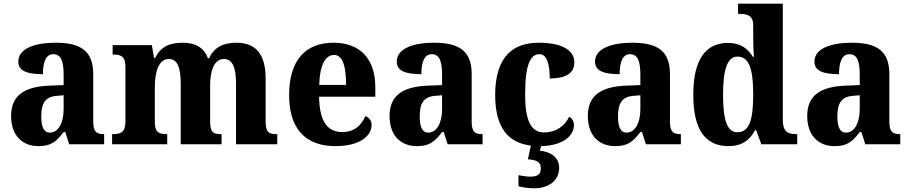

<svg xmlns="http://www.w3.org/2000/svg" viewBox="-20 -780 4914 1038"><path d="M187 10C256 10 283 -13 324 -66H333L354 0H543V-55H540C498 -55 484 -71 484 -125V-380C484 -505 416 -549 280 -549C169 -549 79 -518 79 -447C79 -398 123 -379 212 -379C212 -446 229 -487 268 -487C311 -487 324 -447 324 -374V-320L248 -317C109 -312 40 -262 40 -153C40 -42 106 10 187 10ZM249 -63C217 -63 203 -94 203 -150C203 -221 224 -258 289 -262L324 -265V-191C324 -114 295 -63 249 -63Z M586 0H884V-55H881C840 -55 817 -64 817 -120V-307C817 -389 837 -461 892 -461C941 -461 957 -412 957 -327V0H1178V-55H1175C1133 -55 1116 -64 1116 -125V-319C1116 -396 1137 -461 1190 -461C1239 -461 1256 -412 1256 -327V0H1479V-55H1475C1434 -55 1416 -64 1416 -125V-357C1416 -492 1358 -549 1258 -549C1185 -549 1137 -523 1110 -465H1104C1082 -524 1036 -549 968 -549C889 -549 847 -523 818 -466H813L801 -536H589V-485H592C634 -485 658 -476 658 -420V-123C658 -64 632 -55 591 -55H586Z M1793 10C1933 10 1989 -50 1989 -105C1989 -129 1975 -145 1955 -152C1934 -103 1895 -66 1831 -66C1750 -66 1707 -124 1705 -257H2009V-308C2009 -466 1923 -549 1783 -549C1630 -549 1543 -453 1543 -265C1543 -91 1626 10 1793 10ZM1851 -321H1706C1708 -427 1739 -483 1786 -483C1832 -483 1851 -423 1851 -321Z M2233 10C2302 10 2329 -13 2370 -66H2379L2400 0H2589V-55H2586C2544 -55 2530 -71 2530 -125V-380C2530 -505 2462 -549 2326 -549C2215 -549 2125 -518 2125 -447C2125 -398 2169 -379 2258 -379C2258 -446 2275 -487 2314 -487C2357 -487 2370 -447 2370 -374V-320L2294 -317C2155 -312 2086 -262 2086 -153C2086 -42 2152 10 2233 10ZM2295 -63C2263 -63 2249 -94 2249 -150C2249 -221 2270 -258 2335 -262L2370 -265V-191C2370 -114 2341 -63 2295 -63Z M2867 238C2946 238 3003 197 3003 127C3003 73 2959 40 2899 35L2905 10C3035 7 3083 -54 3083 -103C3083 -121 3075 -139 3057 -149C3036 -102 2988 -64 2921 -64C2849 -64 2819 -133 2819 -267C2819 -437 2849 -487 2897 -487C2939 -487 2952 -426 2952 -356C3063 -356 3085 -401 3085 -444C3085 -501 3030 -549 2893 -549C2761 -549 2657 -482 2657 -266C2657 -83 2733 -7 2850 7L2834 81C2874 85 2904 91 2904 130C2904 166 2882 175 2846 175C2830 175 2806 172 2783 167V227C2806 234 2848 238 2867 238Z M3305 10C3374 10 3401 -13 3442 -66H3451L3472 0H3661V-55H3658C3616 -55 3602 -71 3602 -125V-380C3602 -505 3534 -549 3398 -549C3287 -549 3197 -518 3197 -447C3197 -398 3241 -379 3330 -379C3330 -446 3347 -487 3386 -487C3429 -487 3442 -447 3442 -374V-320L3366 -317C3227 -312 3158 -262 3158 -153C3158 -42 3224 10 3305 10ZM3367 -63C3335 -63 3321 -94 3321 -150C3321 -221 3342 -258 3407 -262L3442 -265V-191C3442 -114 3413 -63 3367 -63Z M3918 10C3991 10 4034 -23 4062 -76H4068L4096 0H4290V-55H4283C4239 -55 4212 -69 4212 -131V-760H3970V-705H3977C4018 -705 4052 -698 4052 -644V-588C4052 -551 4053 -505 4056 -473H4050C4024 -516 3985 -548 3916 -548C3796 -548 3728 -460 3728 -267C3728 -75 3796 10 3918 10ZM3966 -65C3911 -65 3889 -132 3889 -268C3889 -401 3911 -474 3967 -474C4032 -474 4052 -401 4052 -269C4052 -134 4032 -65 3966 -65Z M4491 10C4560 10 4587 -13 4628 -66H4637L4658 0H4847V-55H4844C4802 -55 4788 -71 4788 -125V-380C4788 -505 4720 -549 4584 -549C4473 -549 4383 -518 4383 -447C4383 -398 4427 -379 4516 -379C4516 -446 4533 -487 4572 -487C4615 -487 4628 -447 4628 -374V-320L4552 -317C4413 -312 4344 -262 4344 -153C4344 -42 4410 10 4491 10ZM4553 -63C4521 -63 4507 -94 4507 -150C4507 -221 4528 -258 4593 -262L4628 -265V-191C4628 -114 4599 -63 4553 -63Z"/></svg>

Font: Noto Serif Armenian SemiCondensed
Style: Bold
Weight: 700
Width: 4
Designer: Monotype Design Team
Foundry: Monotype Imaging Inc.
Version: Version 2.008